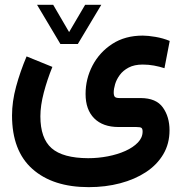

<svg xmlns="http://www.w3.org/2000/svg" viewBox="-20 -539 761 803"><path d="M232.6 -355H305.5L403.7 -519H336.1L269 -404.8L202.4 -519H134.9ZM199.1 -259.2 91.2 -303.1Q64.3 -239.4 47.3 -176.7Q30.3 -114 30.3 -56.2Q30.3 92 115.7 167.8Q201.2 243.7 351.1 243.7Q421.4 243.7 482.6 227.5Q543.8 211.4 590.3 180.9Q636.8 150.3 662.9 106.2Q689 62.2 689 5.9Q689 -50.6 661.1 -89.6Q633.2 -128.7 568.4 -128.9H480.5Q464.9 -128.9 460.3 -134Q455.6 -139.1 455.6 -152.3Q455.6 -167.1 461.4 -186.9Q467.2 -206.6 480.9 -225.3Q494.5 -244 518.2 -256.5Q541.8 -269 577.1 -269Q601.3 -269 624 -264.8Q646.8 -260.6 667.8 -253.8L689.8 -367.8Q662.3 -379.3 630.6 -384.7Q598.9 -390.1 577.1 -390.1Q503 -390.1 449.5 -355.3Q396 -320.4 366.9 -264.8Q337.9 -209.2 337.9 -146Q337.9 -80.2 374.1 -44Q410.4 -7.8 475.6 -7.8H549.8Q567.5 -7.8 571.9 -3.9Q576.4 0 576.4 11.3Q576.4 36.5 556.7 57Q537.1 77.5 504.2 92.3Q471.3 107 430.9 114.8Q390.4 122.6 348.6 122.6Q242.8 122.1 195.8 80.8Q148.9 39.6 148.9 -52.7Q148.9 -97.5 163.2 -151.9Q177.5 -206.2 199.1 -259.2Z"/></svg>

Font: Vazir Variable Regular
Style: Regular
Weight: 400
Designer: Saber Rastikerdar
Foundry: Saber Rastikerdar
Version: Version 30.1.0